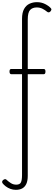

<svg xmlns="http://www.w3.org/2000/svg" viewBox="-63 -1139 496 1778"><path d="M84 619Q57 619 33 610Q9 601 -10 586.5Q-29 572 -40 557Q-45 548 -42.5 540Q-40 532 -30 525Q-20 519 -13 520Q-6 521 1 529Q16 543 38 557Q60 571 87 571Q121 571 131 549.5Q141 528 141 482V-452H41Q34 -452 29.5 -458Q25 -464 25 -476Q25 -500 40 -500H141V-964Q141 -1022 160 -1056Q179 -1090 210.5 -1104.5Q242 -1119 279 -1119Q320 -1119 354 -1102Q388 -1085 408 -1063Q415 -1055 412.5 -1047.5Q410 -1040 403 -1032Q396 -1025 388 -1024.5Q380 -1024 372 -1031Q354 -1046 330.5 -1058Q307 -1070 277 -1070Q238 -1070 216 -1047Q194 -1024 194 -958V-500H343Q358 -500 358 -477Q358 -452 343 -452H194V489Q194 536 180.5 564.5Q167 593 142.5 606Q118 619 84 619Z"/></svg>

Font: Playwrite FR Moderne ExtraLight
Style: Regular
Weight: 250
Version: Version 1.002